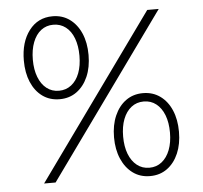

<svg xmlns="http://www.w3.org/2000/svg" viewBox="-54 -818 931 882"><g transform="rotate(-5 412.0 -377.0)"><path d="M114.5 0.5 656 -752.5H709L167.5 0.5ZM220 -379Q174.5 -379 141 -403.2Q107.5 -427.5 89.2 -470.5Q71 -513.5 71 -570Q71 -655 111.5 -708.2Q152 -761.5 220 -761.5Q265 -761.5 298.5 -737.2Q332 -713 350.8 -670Q369.5 -627 369.5 -570Q369.5 -513.5 350.8 -470.5Q332 -427.5 298.5 -403.2Q265 -379 220 -379ZM220 -418Q252.5 -418 277 -437Q301.5 -456 314.5 -490.2Q327.5 -524.5 327.5 -570Q327.5 -616 314.5 -650.5Q301.5 -685 277 -703.8Q252.5 -722.5 220 -722.5Q187.5 -722.5 163.2 -703.8Q139 -685 125.8 -650.5Q112.5 -616 112.5 -570Q112.5 -524.5 125.8 -490.2Q139 -456 163.2 -437Q187.5 -418 220 -418ZM603 9Q557.5 9 524 -15.5Q490.5 -40 471.8 -83Q453 -126 453 -182.5Q453 -239 471.8 -282Q490.5 -325 524 -349.2Q557.5 -373.5 603 -373.5Q648 -373.5 681.8 -349.2Q715.5 -325 734 -282Q752.5 -239 752.5 -182.5Q752.5 -126 734 -83Q715.5 -40 682 -15.5Q648.5 9 603 9ZM603 -29.5Q636 -29.5 660.2 -48.8Q684.5 -68 697.8 -102.5Q711 -137 711 -182.5Q711 -228.5 697.8 -262.8Q684.5 -297 660.2 -316Q636 -335 603 -335Q570 -335 545.8 -316Q521.5 -297 508.2 -262.8Q495 -228.5 495 -182.5Q495 -136.5 508.2 -102.2Q521.5 -68 545.8 -48.8Q570 -29.5 603 -29.5Z"/></g></svg>

Font: Hepta Slab Light
Style: Regular
Weight: 300
Designer: Michael LaGattuta
Foundry: Michael LaGattuta
Version: Version 1.102